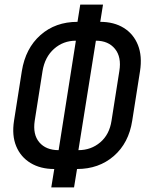

<svg xmlns="http://www.w3.org/2000/svg" viewBox="-20 -790 640 835"><path d="M203 25 216 -55Q156 -55 113 -81Q70 -107 50.5 -154Q31 -201 41 -265L75 -481Q91 -580 156 -637.5Q221 -695 317 -695L329 -770H428L416 -695Q476 -695 518.5 -668.5Q561 -642 580 -594Q599 -546 589 -481L555 -265Q540 -168 475 -111.5Q410 -55 315 -55L302 25ZM235 -137 310 -613Q255 -613 215 -577.5Q175 -542 165 -481L131 -265Q122 -205 151 -171Q180 -137 235 -137ZM321 -137Q376 -137 416 -171Q456 -205 465 -265L499 -481Q509 -542 480 -577.5Q451 -613 397 -613Z"/></svg>

Font: JetBrains Mono NL Medium
Style: Italic
Weight: 500
Italic angle: -9°
Monospace: yes
Designer: Philipp Nurullin, Konstantin Bulenkov
Foundry: JetBrains
Version: Version 2.305; ttfautohint (v1.8.4.7-5d5b)